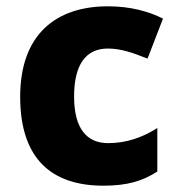

<svg xmlns="http://www.w3.org/2000/svg" viewBox="-20 -645 566 609"><path d="M308 -56C384 -56 433 -71 479 -101V-239C432 -209 381 -191 323 -191C256 -191 215 -236 215 -339C215 -441 253 -491 322 -491C363 -491 401 -478 448 -459L497 -586C451 -609 394 -625 322 -625C160 -625 44 -538 44 -338C44 -142 143 -56 308 -56Z"/></svg>

Font: Noto Sans Malayalam UI ExtraBold
Style: Regular
Weight: 800
Designer: Jelle Bosma - Monotype Design Team
Foundry: Monotype Imaging Inc.
Version: Version 2.104